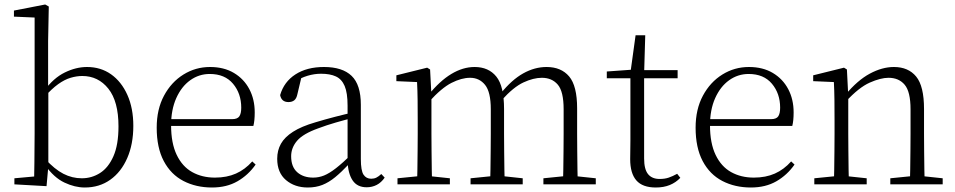

<svg xmlns="http://www.w3.org/2000/svg" viewBox="-20 -820 4249 854"><path d="M44 0V-27L132 -35Q133 -63 133 -97Q133 -131 133.5 -165Q134 -199 134 -226V-742L42 -746V-773L181 -800L197 -791L194 -637V-426L195 -416V-82V-81L187 8ZM357 14Q313 14 266.5 -8Q220 -30 181 -85H170L181 -113Q223 -67 262 -47Q301 -27 344 -27Q388 -27 425 -50.5Q462 -74 484.5 -125Q507 -176 507 -258Q507 -369 462 -425.5Q417 -482 346 -482Q321 -482 294 -474Q267 -466 238.5 -445.5Q210 -425 177 -388L167 -417H177Q218 -473 268 -497.5Q318 -522 367 -522Q428 -522 474 -489.5Q520 -457 546.5 -398Q573 -339 573 -260Q573 -179 546 -117Q519 -55 470.5 -20.5Q422 14 357 14Z M923 14Q852 14 796 -15Q740 -44 708.5 -103.5Q677 -163 677 -252Q677 -334 709.5 -394.5Q742 -455 796 -488.5Q850 -522 914 -522Q976 -522 1020.5 -495.5Q1065 -469 1089 -423.5Q1113 -378 1113 -320Q1113 -283 1107 -260H707V-290H1012Q1036 -290 1044.5 -302.5Q1053 -315 1053 -341Q1053 -404 1016.5 -447.5Q980 -491 913 -491Q865 -491 826 -463Q787 -435 764 -383.5Q741 -332 741 -263Q741 -183 766 -131Q791 -79 835 -54.5Q879 -30 936 -30Q989 -30 1029.5 -48Q1070 -66 1102 -102L1117 -88Q1084 -41 1036 -13.5Q988 14 923 14Z M1349 14Q1291 14 1252 -19Q1213 -52 1213 -114Q1213 -151 1229.5 -180.5Q1246 -210 1283.5 -234Q1321 -258 1383 -276Q1426 -289 1470.5 -300.5Q1515 -312 1555 -321V-297Q1515 -287 1473.5 -275Q1432 -263 1395 -249Q1328 -225 1301.5 -194Q1275 -163 1275 -125Q1275 -78 1302 -54Q1329 -30 1373 -30Q1398 -30 1421.5 -39.5Q1445 -49 1474.5 -72Q1504 -95 1544 -134L1550 -89H1531Q1499 -55 1471 -32Q1443 -9 1414 2.5Q1385 14 1349 14ZM1611 13Q1569 13 1548.5 -17.5Q1528 -48 1526 -102V-106V-350Q1526 -407 1513 -437.5Q1500 -468 1474 -480Q1448 -492 1408 -492Q1378 -492 1348 -483Q1318 -474 1286 -454L1322 -482L1303 -402Q1299 -382 1289 -374Q1279 -366 1263 -366Q1232 -366 1226 -397Q1243 -456 1294 -489Q1345 -522 1421 -522Q1503 -522 1544 -482.5Q1585 -443 1585 -354V-113Q1585 -61 1597 -43Q1609 -25 1631 -25Q1644 -25 1654 -30Q1664 -35 1676 -46L1691 -30Q1676 -8 1655.5 2.5Q1635 13 1611 13Z M1748 0V-27L1858 -38H1878L1981 -27V0ZM1835 0Q1836 -24 1836.5 -64.5Q1837 -105 1837.5 -149Q1838 -193 1838 -226V-282Q1838 -333 1837.5 -375.5Q1837 -418 1835 -455L1743 -459V-485L1880 -519L1893 -511L1899 -396V-393V-226Q1899 -193 1899.5 -149Q1900 -105 1900.5 -64.5Q1901 -24 1902 0ZM2073 0V-27L2182 -38H2203L2305 -27V0ZM2160 0Q2161 -24 2161.5 -64Q2162 -104 2162.5 -148Q2163 -192 2163 -226V-334Q2163 -411 2137.5 -442.5Q2112 -474 2071 -474Q2033 -474 1988.5 -451.5Q1944 -429 1888 -367L1877 -398H1886Q1936 -460 1987.5 -491Q2039 -522 2091 -522Q2153 -522 2187.5 -479.5Q2222 -437 2222 -335V-226Q2222 -192 2222.5 -148Q2223 -104 2223.5 -64Q2224 -24 2225 0ZM2397 0V-27L2506 -38H2526L2630 -27V0ZM2483 0Q2485 -24 2485.5 -64Q2486 -104 2486.5 -148Q2487 -192 2487 -226V-334Q2487 -413 2461 -443.5Q2435 -474 2390 -474Q2353 -474 2308.5 -453.5Q2264 -433 2211 -374L2199 -404H2207Q2256 -465 2307 -493.5Q2358 -522 2411 -522Q2476 -522 2511.5 -480Q2547 -438 2547 -338V-226Q2547 -192 2547.5 -148Q2548 -104 2548.5 -64Q2549 -24 2550 0Z M2814 -472V-508H2994V-472ZM2897 14Q2838 14 2810.5 -17.5Q2783 -49 2783 -112Q2783 -135 2783.5 -152.5Q2784 -170 2784 -196V-472H2679V-502L2804 -511L2784 -496L2807 -663H2850L2845 -493V-481V-115Q2845 -67 2862.5 -45.5Q2880 -24 2914 -24Q2937 -24 2954.5 -30Q2972 -36 2992 -47L3006 -29Q2986 -8 2959 3Q2932 14 2897 14Z M3320 14Q3249 14 3193 -15Q3137 -44 3105.5 -103.5Q3074 -163 3074 -252Q3074 -334 3106.5 -394.5Q3139 -455 3193 -488.5Q3247 -522 3311 -522Q3373 -522 3417.5 -495.5Q3462 -469 3486 -423.5Q3510 -378 3510 -320Q3510 -283 3504 -260H3104V-290H3409Q3433 -290 3441.5 -302.5Q3450 -315 3450 -341Q3450 -404 3413.5 -447.5Q3377 -491 3310 -491Q3262 -491 3223 -463Q3184 -435 3161 -383.5Q3138 -332 3138 -263Q3138 -183 3163 -131Q3188 -79 3232 -54.5Q3276 -30 3333 -30Q3386 -30 3426.5 -48Q3467 -66 3499 -102L3514 -88Q3481 -41 3433 -13.5Q3385 14 3320 14Z M3602 0V-27L3712 -38H3732L3835 -27V0ZM3689 0Q3690 -24 3690.5 -64.5Q3691 -105 3691.5 -149Q3692 -193 3692 -226V-281Q3692 -333 3691.5 -375.5Q3691 -418 3689 -455L3597 -459V-485L3734 -519L3747 -511L3753 -393V-392V-226Q3753 -193 3753.5 -149Q3754 -105 3754.5 -64.5Q3755 -24 3756 0ZM3940 0V-27L4049 -38H4070L4173 -27V0ZM4027 0Q4028 -24 4028.5 -64Q4029 -104 4029.5 -148Q4030 -192 4030 -226V-334Q4030 -412 4004 -443Q3978 -474 3932 -474Q3897 -474 3848.5 -452.5Q3800 -431 3742 -368L3732 -398H3740Q3794 -463 3849 -492.5Q3904 -522 3956 -522Q4020 -522 4055 -479.5Q4090 -437 4090 -335V-226Q4090 -192 4090.5 -148Q4091 -104 4091.5 -64Q4092 -24 4093 0Z"/></svg>

Font: Noto Serif TC ExtraLight ExtraLight
Style: Regular
Weight: 250
Version: Version 2.003-H1;hotconv 1.1.1;makeotfexe 2.6.0